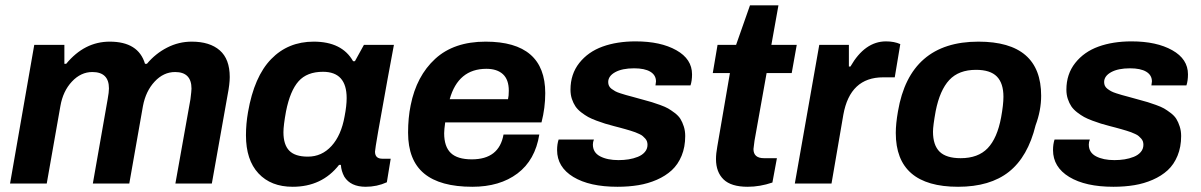

<svg xmlns="http://www.w3.org/2000/svg" viewBox="-20 -696 4554 728"><path d="M18.1 0 109.9 -525.9H224.1V-454.1H231Q300.3 -538.1 396 -538.1Q504.9 -538.1 529.8 -454.1H537.1Q569.8 -493.2 613.8 -515.6Q657.7 -538.1 707 -538.1Q775.4 -538.1 813.2 -505.1Q851.1 -472.2 851.1 -403.8Q851.1 -377.4 842.8 -335L783.2 0H645L702.1 -319.8Q706.1 -352.1 706.1 -359.9Q706.1 -422.9 644 -422.9Q600.1 -422.9 566.4 -386.7Q532.7 -350.6 522 -293.9L470.2 0H332L388.2 -319.8Q393.1 -346.7 393.1 -360.8Q393.1 -422.9 330.1 -422.9Q286.6 -422.9 252.7 -386.7Q218.8 -350.6 209 -293.9L157.2 0Z M1089.8 12.2Q1007.3 12.2 960 -38.6Q912.6 -89.4 912.6 -183.1Q912.6 -226.6 920.4 -271Q943.8 -405.8 1008.1 -471.9Q1072.3 -538.1 1169.4 -538.1Q1276.9 -538.1 1318.8 -463.9H1325.7L1359.9 -525.9H1473.6L1449.7 -397Q1401.9 -135.3 1401.9 -121.1Q1401.9 -94.2 1429.7 -94.2H1461.4L1446.8 -4.9Q1409.2 12.2 1366.7 12.2Q1309.6 12.2 1285.6 -25.9Q1273.9 -47.4 1272.5 -70.8H1265.6Q1200.7 12.2 1089.8 12.2ZM1147.5 -102.1Q1200.2 -102.1 1237.1 -142.6Q1273.9 -183.1 1286.6 -254.9Q1294.4 -294.9 1294.4 -324.2Q1294.4 -423.8 1204.6 -423.8Q1144 -423.8 1112.1 -387.9Q1080.1 -352.1 1064.5 -273.9Q1054.7 -220.2 1054.7 -194.8Q1054.7 -147.5 1076.7 -124.8Q1098.6 -102.1 1147.5 -102.1Z M1771 12.2Q1648.9 12.2 1588.1 -38.1Q1527.3 -88.4 1527.3 -192.9Q1527.3 -249.5 1537.1 -296.9Q1559.1 -407.7 1630.1 -472.9Q1701.2 -538.1 1821.3 -538.1Q2047.4 -538.1 2047.4 -342.8Q2047.4 -287.1 2033.2 -231.9H1668Q1664.1 -203.6 1664.1 -190.9Q1664.1 -140.1 1689.2 -116Q1714.4 -91.8 1769 -91.8Q1872.6 -91.8 1889.2 -186H2024.9Q2009.3 -88.9 1942.1 -38.3Q1875 12.2 1771 12.2ZM1685.1 -319.8H1906.2Q1909.2 -332 1909.2 -352.1Q1909.2 -394 1887 -414.6Q1864.7 -435.1 1824.2 -435.1Q1717.3 -435.1 1685.1 -319.8Z M2321.3 12.2Q2215.3 12.2 2153.8 -25.1Q2092.3 -62.5 2092.3 -127Q2092.3 -149.4 2098.1 -167H2231.9Q2228 -157.7 2228 -147.9Q2228 -117.7 2255.4 -103.3Q2282.7 -88.9 2325.2 -88.9Q2345.2 -88.9 2363.5 -91.8Q2381.8 -94.7 2398.4 -101.3Q2415 -107.9 2425 -119.6Q2435.1 -131.3 2435.1 -147Q2435.1 -153.8 2433.1 -159.7Q2431.2 -165.5 2426.5 -170.7Q2421.9 -175.8 2417.2 -179.9Q2412.6 -184.1 2403.8 -188Q2395 -191.9 2388.4 -194.6Q2381.8 -197.3 2370.1 -200.7Q2358.4 -204.1 2351.1 -206.3Q2343.8 -208.5 2329.6 -212.2Q2315.4 -215.8 2308.1 -217.8Q2287.6 -223.1 2274.2 -227.3Q2260.7 -231.4 2241.7 -238.5Q2222.7 -245.6 2210.2 -252.4Q2197.8 -259.3 2183.8 -270Q2169.9 -280.8 2161.9 -292.7Q2153.8 -304.7 2148.4 -320.8Q2143.1 -336.9 2143.1 -356Q2143.1 -415 2176.5 -457.3Q2210 -499.5 2264.6 -519.3Q2319.3 -539.1 2390.1 -539.1Q2484.9 -539.1 2544.4 -505.6Q2604 -472.2 2604 -414.1Q2604 -389.6 2598.1 -372.1H2465.3Q2467.3 -383.8 2467.3 -387.2Q2467.3 -411.1 2445.8 -424.1Q2424.3 -437 2384.3 -437Q2339.4 -437 2312.7 -422.4Q2286.1 -407.7 2286.1 -384.8Q2286.1 -377 2289.1 -370.6Q2292 -364.3 2298.8 -359.1Q2305.7 -354 2312.7 -350.1Q2319.8 -346.2 2332 -342.3Q2344.2 -338.4 2353.5 -335.7Q2362.8 -333 2378.7 -328.9Q2394.5 -324.7 2404.3 -321.8Q2409.2 -320.3 2418.5 -317.9Q2440.4 -312 2451.7 -308.6Q2462.9 -305.2 2482.7 -298.1Q2502.4 -291 2513.4 -284.7Q2524.4 -278.3 2538.6 -267.6Q2552.7 -256.8 2560.1 -244.9Q2567.4 -232.9 2572.8 -216.3Q2578.1 -199.7 2578.1 -180.2Q2578.1 -138.7 2564.5 -105.5Q2550.8 -72.3 2527.1 -50.5Q2503.4 -28.8 2470.5 -14.4Q2437.5 0 2400.6 6.1Q2363.8 12.2 2321.3 12.2Z M2814.9 12.2Q2752.4 12.2 2723.6 -15.6Q2694.8 -43.5 2694.8 -92.8Q2694.8 -113.8 2699.7 -140.1L2747.6 -418.9H2682.6L2700.7 -525.9H2771L2823.7 -675.8H2931.6L2904.8 -525.9H3001L2981.9 -418.9H2886.7L2840.8 -162.1Q2836.9 -134.8 2836.9 -130.9Q2836.9 -96.2 2877 -96.2H2925.8L2908.7 -3.9Q2861.3 12.2 2814.9 12.2Z M2993.7 0 3086.4 -525.9H3198.7V-443.8H3204.6Q3259.3 -539.1 3339.4 -539.1Q3370.6 -539.1 3393.6 -528.8L3372.6 -402.8H3328.6Q3203.1 -402.8 3177.7 -261.2L3132.8 0Z M3612.8 12.2Q3376.5 12.2 3376.5 -191.9Q3376.5 -226.6 3384.8 -273.9Q3429.7 -538.1 3689.9 -538.1Q3927.7 -538.1 3927.7 -333Q3927.7 -277.3 3906.7 -221.2Q3877.4 -101.6 3805.7 -44.7Q3733.9 12.2 3612.8 12.2ZM3622.6 -96.2Q3688.5 -96.2 3724.9 -134Q3761.2 -171.9 3775.9 -251Q3784.7 -299.3 3784.7 -329.1Q3784.7 -380.4 3759.8 -405.8Q3734.9 -431.2 3680.7 -431.2Q3615.2 -431.2 3579.3 -392.6Q3543.5 -354 3527.8 -274.9Q3517.6 -218.8 3517.6 -196.8Q3517.6 -145.5 3542.7 -120.8Q3567.9 -96.2 3622.6 -96.2Z M4201.7 12.2Q4095.7 12.2 4034.2 -25.1Q3972.7 -62.5 3972.7 -127Q3972.7 -149.4 3978.5 -167H4112.3Q4108.4 -157.7 4108.4 -147.9Q4108.4 -117.7 4135.7 -103.3Q4163.1 -88.9 4205.6 -88.9Q4225.6 -88.9 4243.9 -91.8Q4262.2 -94.7 4278.8 -101.3Q4295.4 -107.9 4305.4 -119.6Q4315.4 -131.3 4315.4 -147Q4315.4 -153.8 4313.5 -159.7Q4311.5 -165.5 4306.9 -170.7Q4302.2 -175.8 4297.6 -179.9Q4293 -184.1 4284.2 -188Q4275.4 -191.9 4268.8 -194.6Q4262.2 -197.3 4250.5 -200.7Q4238.8 -204.1 4231.4 -206.3Q4224.1 -208.5 4210 -212.2Q4195.8 -215.8 4188.5 -217.8Q4168 -223.1 4154.5 -227.3Q4141.1 -231.4 4122.1 -238.5Q4103 -245.6 4090.6 -252.4Q4078.1 -259.3 4064.2 -270Q4050.3 -280.8 4042.2 -292.7Q4034.2 -304.7 4028.8 -320.8Q4023.4 -336.9 4023.4 -356Q4023.4 -415 4056.9 -457.3Q4090.3 -499.5 4145 -519.3Q4199.7 -539.1 4270.5 -539.1Q4365.2 -539.1 4424.8 -505.6Q4484.4 -472.2 4484.4 -414.1Q4484.4 -389.6 4478.5 -372.1H4345.7Q4347.7 -383.8 4347.7 -387.2Q4347.7 -411.1 4326.2 -424.1Q4304.7 -437 4264.6 -437Q4219.7 -437 4193.1 -422.4Q4166.5 -407.7 4166.5 -384.8Q4166.5 -377 4169.4 -370.6Q4172.4 -364.3 4179.2 -359.1Q4186 -354 4193.1 -350.1Q4200.2 -346.2 4212.4 -342.3Q4224.6 -338.4 4233.9 -335.7Q4243.2 -333 4259 -328.9Q4274.9 -324.7 4284.7 -321.8Q4289.6 -320.3 4298.8 -317.9Q4320.8 -312 4332 -308.6Q4343.3 -305.2 4363 -298.1Q4382.8 -291 4393.8 -284.7Q4404.8 -278.3 4418.9 -267.6Q4433.1 -256.8 4440.4 -244.9Q4447.8 -232.9 4453.1 -216.3Q4458.5 -199.7 4458.5 -180.2Q4458.5 -138.7 4444.8 -105.5Q4431.2 -72.3 4407.5 -50.5Q4383.8 -28.8 4350.8 -14.4Q4317.9 0 4281 6.1Q4244.1 12.2 4201.7 12.2Z"/></svg>

Font: Archivo
Style: Bold Italic
Weight: 700
Italic angle: -10°
Designer: Hector Gatti
Foundry: Omnibus-Type
Version: Version 2.001